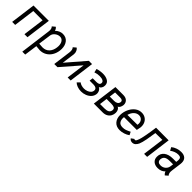

<svg xmlns="http://www.w3.org/2000/svg" viewBox="316 -1928 3598 3598"><g transform="rotate(45 2115.0 -129.0)"><path d="M428 0H348L404 -424H158L102 0H22L88 -500H494Z M1038 -300Q1038 -277 1035 -253Q1025 -177 989 -117.5Q953 -58 894.5 -24Q836 10 763 10Q732 10 664 1L628 260H551L631 -352Q634 -372 634 -387Q634 -439 606 -465L664 -514Q678 -505 690 -487.5Q702 -470 708 -448Q736 -479 775.5 -496.5Q815 -514 852 -514Q942 -514 990 -453.5Q1038 -393 1038 -300ZM955 -255Q958 -276 958 -295Q958 -359 930 -399.5Q902 -440 851 -440Q803 -440 759 -407.5Q715 -375 705 -326L669 -70Q726 -64 761 -64Q843 -64 893.5 -116Q944 -168 955 -255Z M1640 -500 1574 1H1494L1544 -371L1222 0H1138L1185 -353Q1187 -365 1187 -387Q1187 -440 1160 -466L1217 -515Q1240 -501 1256.5 -465.5Q1273 -430 1269 -390L1234 -129L1554 -500Z M1678 -53 1732 -106Q1753 -87 1788 -77Q1823 -67 1856 -67Q1895 -67 1933 -80.5Q1971 -94 1995.5 -121Q2020 -148 2020 -184Q2020 -215 1996.5 -231.5Q1973 -248 1931 -248H1827L1836 -320H1936Q1966 -320 1989.5 -329.5Q2013 -339 2018 -370Q2022 -405 1990.5 -423.5Q1959 -442 1901 -442Q1838 -442 1780 -421L1764 -495Q1798 -506 1837.5 -512Q1877 -518 1912 -518Q1992 -518 2044.5 -486Q2097 -454 2097 -389Q2097 -349 2078 -320.5Q2059 -292 2034 -285Q2064 -273 2083 -237Q2102 -201 2097 -160Q2090 -108 2054 -69.5Q2018 -31 1965.5 -10.5Q1913 10 1856 10Q1800 10 1752 -8Q1704 -26 1678 -53Z M2462 -505Q2529 -505 2565 -470.5Q2601 -436 2601 -385Q2601 -374 2600 -368Q2596 -339 2581.5 -311Q2567 -283 2542 -277Q2570 -265 2585 -236Q2600 -207 2600 -170Q2600 -125 2579.5 -86Q2559 -47 2518.5 -23.5Q2478 0 2420 0H2187L2254 -505ZM2523 -374 2524 -384Q2524 -429 2453 -429H2321L2305 -304H2421Q2463 -304 2490.5 -321.5Q2518 -339 2523 -374ZM2522 -156Q2523 -160 2523 -169Q2523 -204 2495 -217Q2467 -230 2415 -230H2295L2275 -76H2390Q2449 -76 2482.5 -94.5Q2516 -113 2522 -156Z M2764 -190Q2764 -137 2790.5 -100.5Q2817 -64 2886 -64Q2926 -64 2961 -76Q2996 -88 3048 -115L3079 -54Q3038 -24 2985 -6.5Q2932 11 2880 11Q2788 11 2737 -46Q2686 -103 2686 -196Q2686 -218 2689 -242Q2699 -314 2733 -376.5Q2767 -439 2821 -477.5Q2875 -516 2943 -516Q2995 -516 3036 -492.5Q3077 -469 3100 -426.5Q3123 -384 3123 -330Q3123 -320 3121 -298Q3119 -286 3113 -260Q3107 -234 3105 -220H2766Q2764 -202 2764 -190ZM3046 -297 3047 -307Q3049 -323 3049 -330Q3049 -381 3018.5 -413Q2988 -445 2940 -445Q2888 -445 2845 -406Q2802 -367 2781 -295Z M3136 -29 3194 -70Q3198 -62 3209 -62Q3224 -62 3232 -70.5Q3240 -79 3251 -106Q3274 -157 3295.5 -276.5Q3317 -396 3331 -505L3665 -504L3599 0H3519L3576 -427L3393 -425Q3380 -330 3361 -228.5Q3342 -127 3319 -74Q3299 -33 3273 -11.5Q3247 10 3209 10Q3187 10 3167.5 0Q3148 -10 3136 -29Z M4035 -51Q4008 -21 3970 -5.5Q3932 10 3886 10Q3812 10 3769 -28.5Q3726 -67 3726 -132Q3726 -220 3789.5 -269.5Q3853 -319 3965 -319H4051L4054 -342Q4057 -362 4057 -377Q4057 -413 4040 -428.5Q4023 -444 3984 -444Q3942 -444 3900.5 -428.5Q3859 -413 3823 -385L3789 -448Q3828 -481 3881 -499.5Q3934 -518 3987 -518Q4060 -518 4098.5 -483Q4137 -448 4137 -382Q4137 -373 4135 -349L4109 -150Q4106 -131 4106 -114Q4106 -63 4134 -36L4079 12Q4046 -14 4035 -51ZM4034 -186 4042 -245H3959Q3886 -245 3850 -222.5Q3814 -200 3807 -151Q3806 -146 3806 -136Q3806 -101 3827.5 -82.5Q3849 -64 3889 -64Q3946 -64 3986 -98Q4026 -132 4034 -186Z"/></g></svg>

Font: Bellota Text
Style: Bold Italic
Weight: 700
Italic angle: -7.5°
Designer: Kemie Guaida
Foundry: Kemie Guaida
Version: Version 4.001